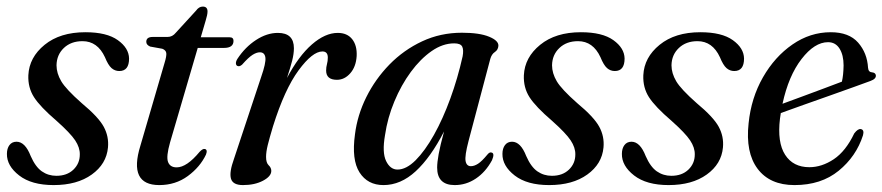

<svg xmlns="http://www.w3.org/2000/svg" viewBox="-22 -540 2615 569"><path d="M145 -19Q176.5 -19 195.5 -37.2Q214.5 -55.5 214.5 -82Q215 -102.5 200.8 -124Q186.5 -145.5 145.5 -182Q97 -223.5 78.8 -252Q60.5 -280.5 62 -317Q64.5 -370 110.2 -407.2Q156 -444.5 231 -444.5Q294.5 -444.5 327.2 -421Q360 -397.5 360.5 -366.5Q360.5 -329.5 331.5 -329.5Q318.5 -329.5 308.5 -338.2Q298.5 -347 289 -370.5Q267 -418 222.5 -418Q188.5 -418 167.2 -397.8Q146 -377.5 145.5 -346.5Q145.5 -323 159.5 -299.2Q173.5 -275.5 220 -234.5Q270 -193 285.5 -164.2Q301 -135.5 298 -103Q293.5 -54 250 -22.8Q206.5 8.5 137 8.5Q71.5 8.5 34.8 -20Q-2 -48.5 -1.5 -84Q-1.5 -100 6 -110Q13.5 -120 27 -120Q52.5 -120 69 -77.5Q83 -45.5 102 -32.2Q121 -19 145 -19Z M459 -395.5 423 -402Q411.5 -407 411.5 -416Q411.5 -430.5 430.5 -430.5H474.5Q489 -430.5 499 -443L559 -508.5Q567.5 -520.5 579 -520.5Q593 -520.5 593 -506Q593 -496.5 587.5 -479L573 -429.5H658.5Q670 -429.5 670 -419Q670 -398 642 -398H564L482 -118Q470 -76 476 -60Q482 -44 501.5 -44Q531.5 -44 569.5 -90Q579 -100 585 -98.5Q594 -96.5 588.5 -82Q571 -45 534.5 -18.2Q498 8.5 450 8.5Q358 8.5 394 -108L465.5 -353Q472 -374 470.8 -382.8Q469.5 -391.5 459 -395.5Z M683.5 -344Q678 -345 677.2 -351.2Q676.5 -357.5 681.5 -365.5Q704.5 -400.5 736.8 -421.5Q769 -442.5 801.5 -442.5Q849 -442.5 849 -397Q849 -380.5 843.8 -360Q838.5 -339.5 828.5 -309Q863 -374 902.2 -408.2Q941.5 -442.5 979 -442.5Q1007 -442.5 1021.8 -423.8Q1036.5 -405 1035 -374Q1033 -342 1016 -322.8Q999 -303.5 976.5 -303.5Q944.5 -303.5 944.5 -331Q944.5 -341 947 -350Q949.5 -359 949.5 -369.5Q949.5 -387.5 933.5 -387.5Q904 -387.5 862.8 -331.5Q821.5 -275.5 787 -165.5Q776.5 -130.5 771.5 -110.2Q766.5 -90 766.5 -75Q766.5 -57.5 774.2 -50.2Q782 -43 782 -33.5Q782 -17.5 757.5 -4.5Q733 8.5 698 8.5Q668 8.5 662.5 -10.5Q657 -29.5 671.5 -69.5L752 -312Q766.5 -353.5 764.5 -369.2Q762.5 -385 748 -385Q738.5 -385 726.5 -377.5Q714.5 -370 695.5 -348.5Q688.5 -342.5 683.5 -344Z M1366.5 -122Q1355 -78 1357.8 -62.8Q1360.5 -47.5 1373.5 -47.5Q1383.5 -47.5 1394.8 -54.8Q1406 -62 1422.5 -82Q1429 -90 1434.5 -88Q1445 -86 1436 -65Q1417 -30 1388.2 -10.8Q1359.5 8.5 1325.5 8.5Q1273.5 8.5 1273.5 -43.5Q1273.5 -58.5 1278 -83.5Q1282.5 -108.5 1294 -150.5Q1254.5 -73.5 1210 -32.5Q1165.5 8.5 1114.5 8.5Q1067.5 8.5 1043.5 -29Q1019.5 -66.5 1030 -142Q1037 -198.5 1063.5 -252Q1090 -305.5 1132.2 -348.8Q1174.5 -392 1229 -417.5Q1283.5 -443 1347 -443Q1399 -443 1427.5 -431.2Q1456 -419.5 1455 -404Q1454 -392 1444.5 -385.8Q1435 -379.5 1431 -365.5ZM1119 -139.5Q1110 -88 1122.2 -62.8Q1134.5 -37.5 1156 -37.5Q1182 -37.5 1209.8 -65.2Q1237.5 -93 1264 -140.2Q1290.5 -187.5 1312.5 -247.8Q1334.5 -308 1349 -373Q1352.5 -392 1347.8 -401.8Q1343 -411.5 1324 -411.5Q1290 -411.5 1257 -388.5Q1224 -365.5 1195.5 -326.8Q1167 -288 1146.8 -239.5Q1126.5 -191 1119 -139.5Z M1613.5 -19Q1645 -19 1664 -37.2Q1683 -55.5 1683 -82Q1683.5 -102.5 1669.2 -124Q1655 -145.5 1614 -182Q1565.5 -223.5 1547.2 -252Q1529 -280.5 1530.5 -317Q1533 -370 1578.8 -407.2Q1624.5 -444.5 1699.5 -444.5Q1763 -444.5 1795.8 -421Q1828.5 -397.5 1829 -366.5Q1829 -329.5 1800 -329.5Q1787 -329.5 1777 -338.2Q1767 -347 1757.5 -370.5Q1735.5 -418 1691 -418Q1657 -418 1635.8 -397.8Q1614.5 -377.5 1614 -346.5Q1614 -323 1628 -299.2Q1642 -275.5 1688.5 -234.5Q1738.5 -193 1754 -164.2Q1769.5 -135.5 1766.5 -103Q1762 -54 1718.5 -22.8Q1675 8.5 1605.5 8.5Q1540 8.5 1503.2 -20Q1466.5 -48.5 1467 -84Q1467 -100 1474.5 -110Q1482 -120 1495.5 -120Q1521 -120 1537.5 -77.5Q1551.5 -45.5 1570.5 -32.2Q1589.5 -19 1613.5 -19Z M1967.5 -19Q1999 -19 2018 -37.2Q2037 -55.5 2037 -82Q2037.5 -102.5 2023.2 -124Q2009 -145.5 1968 -182Q1919.5 -223.5 1901.2 -252Q1883 -280.5 1884.5 -317Q1887 -370 1932.8 -407.2Q1978.5 -444.5 2053.5 -444.5Q2117 -444.5 2149.8 -421Q2182.5 -397.5 2183 -366.5Q2183 -329.5 2154 -329.5Q2141 -329.5 2131 -338.2Q2121 -347 2111.5 -370.5Q2089.5 -418 2045 -418Q2011 -418 1989.8 -397.8Q1968.5 -377.5 1968 -346.5Q1968 -323 1982 -299.2Q1996 -275.5 2042.5 -234.5Q2092.5 -193 2108 -164.2Q2123.5 -135.5 2120.5 -103Q2116 -54 2072.5 -22.8Q2029 8.5 1959.5 8.5Q1894 8.5 1857.2 -20Q1820.5 -48.5 1821 -84Q1821 -100 1828.5 -110Q1836 -120 1849.5 -120Q1875 -120 1891.5 -77.5Q1905.5 -45.5 1924.5 -32.2Q1943.5 -19 1967.5 -19Z M2535.5 -139Q2515.5 -76.5 2463.5 -34Q2411.5 8.5 2332.5 8.5Q2259.5 8.5 2223.2 -39.8Q2187 -88 2196.5 -174.5Q2204 -249.5 2239 -310.8Q2274 -372 2326.5 -408.2Q2379 -444.5 2440 -444.5Q2494 -444.5 2521 -413.8Q2548 -383 2550.5 -339Q2551.5 -326 2563 -325.5Q2572 -324.5 2573.5 -317.5Q2575.5 -306.5 2557.5 -300Q2541 -294 2508.5 -282.2Q2476 -270.5 2436.5 -256.5Q2397 -242.5 2358.8 -229Q2320.5 -215.5 2292 -205Q2290.5 -197 2289.5 -188.5Q2281 -118 2304.8 -81.2Q2328.5 -44.5 2376.5 -44.5Q2413.5 -44.5 2449 -68.2Q2484.5 -92 2509.5 -144.5Q2520.5 -159 2529 -157.5Q2540 -155.5 2535.5 -139ZM2432 -415Q2392 -415 2353.5 -365.2Q2315 -315.5 2297 -232.5Q2324 -242.5 2356.8 -254.5Q2389.5 -266.5 2420.5 -278.2Q2451.5 -290 2473 -298Q2477.5 -317 2478 -346Q2478 -377 2466 -396Q2454 -415 2432 -415Z"/></svg>

Font: Fraunces 144pt S050
Style: Italic
Weight: 400
Italic angle: -16°
Version: Version 1.000; ttfautohint (v1.8.3)